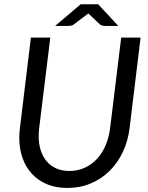

<svg xmlns="http://www.w3.org/2000/svg" viewBox="-20 -898 712 926"><path d="M315 -73.5Q355 -73.5 388.8 -89Q422.5 -104.5 447.8 -131.8Q473 -159 489.2 -197Q505.5 -235 511 -280L564.5 -716.5H658L605 -280Q597.5 -218.5 572.8 -165.8Q548 -113 509 -74.2Q470 -35.5 418.2 -13.5Q366.5 8.5 305 8.5Q249.5 8.5 206.5 -9.5Q163.5 -27.5 133.8 -59.8Q104 -92 88.5 -136.5Q73 -181 73 -234Q73 -256.5 76 -280L129 -716.5H222.5L169 -280.5Q168 -270.5 167.2 -261Q166.5 -251.5 166.5 -242.5Q166.5 -205 176.2 -174Q186 -143 204.8 -120.5Q223.5 -98 251.2 -85.8Q279 -73.5 315 -73.5ZM550.5 -773H485Q479.5 -773 473.2 -774.5Q467 -776 463 -779.5L406 -833L335 -779.5Q330.5 -776 323.8 -774.5Q317 -773 311 -773H246L369 -877.5H453.5Z"/></svg>

Font: Lato TR
Style: Italic
Weight: 400
Italic angle: -12°
Designer: Lukasz Dziedzic
Foundry: tyPoland Lukasz Dziedzic
Version: Version 1.104 2013